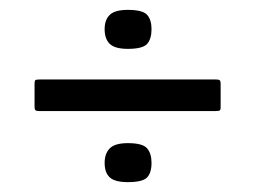

<svg xmlns="http://www.w3.org/2000/svg" viewBox="-20 -499 517 389"><path d="M287 -169Q287 -149 278 -139.5Q269 -130 239 -130Q213 -130 202.5 -139.5Q192 -149 192 -169Q192 -188 202.5 -198.5Q213 -209 239 -209Q269 -209 278 -198.5Q287 -188 287 -169ZM287 -440Q287 -420 278 -410Q269 -400 239 -400Q213 -400 202.5 -410Q192 -420 192 -440Q192 -459 202.5 -469Q213 -479 239 -479Q269 -479 278 -469Q287 -459 287 -440ZM60 -274Q53 -274 51.5 -276Q50 -278 50 -283V-329Q50 -335 51.5 -336.5Q53 -338 61 -338H417Q423 -338 425 -336.5Q427 -335 427 -329V-281Q427 -277 425.5 -275.5Q424 -274 416 -274Z"/></svg>

Font: Glory Thin Medium
Style: Regular
Weight: 500
Version: Version 1.011